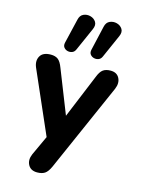

<svg xmlns="http://www.w3.org/2000/svg" viewBox="-140 -857 828 1124"><g transform="rotate(15 274.0 -295.0)"><path d="M396 -567Q389 -551 375.5 -546Q362 -541 348 -544.5Q334 -548 325.5 -559Q317 -570 321 -588L355 -736Q361 -764 382 -773Q403 -782 425 -776Q447 -770 458.5 -752Q470 -734 458 -707ZM236 -567Q229 -551 215.5 -546Q202 -541 188 -544.5Q174 -548 165.5 -559Q157 -570 161 -588L196 -736Q202 -764 222.5 -773Q243 -782 265 -776Q287 -770 298.5 -752Q310 -734 298 -707ZM199 188Q160 188 144.5 159Q129 130 145 93L200 -26L35 -403Q19 -441 35.5 -470Q52 -499 100 -499Q127 -499 143.5 -486.5Q160 -474 173 -439L277 -176L386 -440Q399 -474 416 -486.5Q433 -499 462 -499Q500 -499 515 -470Q530 -441 514 -403L278 132Q263 165 245.5 176.5Q228 188 199 188Z"/></g></svg>

Font: Chiron GoRound TC
Style: Bold
Weight: 700
Designer: Ryoko NISHIZUKA 西塚涼子 (kana, bopomofo & ideographs); Paul D. Hunt (Latin, Greek & Cyrillic); Sandoll Communications 산돌커뮤니
Foundry: Adobe
Version: Version 1.000;hotconv 1.1.1;makeotfexe 2.6.0